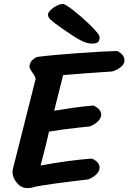

<svg xmlns="http://www.w3.org/2000/svg" viewBox="-20 -932 645 964"><path d="M221 -858Q221 -874 248 -893Q275 -912 296 -912Q307 -912 345.5 -882.5Q384 -853 423.5 -815Q463 -777 477 -756Q480 -752 480 -744Q480 -727 471 -720Q462 -713 443 -713Q417 -713 385 -729.5Q353 -746 292 -789Q249 -819 235 -832Q221 -845 221 -858ZM605 -628Q605 -610 585.5 -594.5Q566 -579 542 -573L498 -570Q468 -568 417 -564.5Q366 -561 297 -555L252 -376Q315 -386 356.5 -392Q398 -398 449 -402Q488 -385 488 -356Q488 -338 470 -321Q452 -304 429 -297L372 -291Q281 -281 226 -271Q214 -216 192 -132L184 -101Q317 -126 441 -136Q480 -119 480 -90Q480 -72 462 -55Q444 -38 421 -31Q231 -9 153 6Q144 12 114 12Q86 12 64.5 -14Q43 -40 43 -68Q43 -79 46 -89L160 -540H157Q156 -551 143 -567Q142 -569 135 -579.5Q128 -590 128 -600Q130 -629 166 -646Q241 -656 376 -665.5Q511 -675 569 -676Q605 -657 605 -628Z"/></svg>

Font: Sriracha
Style: Regular
Weight: 400
Designer: Suppakit Chalermlarp
Version: Version 1.002g